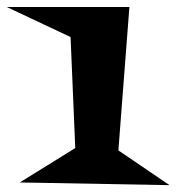

<svg xmlns="http://www.w3.org/2000/svg" viewBox="-50 -539 516 561"><path d="M445.3 2 7.8 -5.9 169.9 -106.4 156.2 -430.7 -30.3 -518.6H328.1L295.9 -99.6Z"/></svg>

Font: Fontdiner Swanky
Style: Regular
Weight: 400
Designer: Font Diner, Inc
Foundry: Font Diner, Inc
Version: Version 1.001